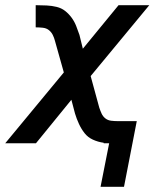

<svg xmlns="http://www.w3.org/2000/svg" viewBox="-33 -550 603 737"><path d="M353 167 386 0H365V-2Q343 -5 323.5 -14Q304 -23 291.5 -39Q279 -55 270 -74.5Q261 -94 255 -114L241 -167L105 0H-13L212 -272L178 -393Q175 -405 169.5 -416Q164 -427 154.5 -434.5Q145 -442 131.5 -443.5Q118 -445 105 -445H104V-530H108Q127 -530 146.5 -529Q166 -528 184.5 -523.5Q203 -519 217 -508Q231 -497 242 -482Q253 -467 259.5 -450Q266 -433 272 -416L285 -363L422 -530H540L315 -258L348 -137Q352 -125 357 -114Q362 -103 371.5 -95.5Q381 -88 394 -86.5Q407 -85 420 -85H492L443 167Z"/></svg>

Font: Lode Dark Term
Style: Bold Italic
Weight: 700
Italic angle: -11°
Monospace: yes
Designer: Belleve Invis
Foundry: Belleve Invis
Version: Version 29.2.0